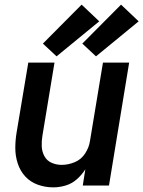

<svg xmlns="http://www.w3.org/2000/svg" viewBox="-20 -800 618 828"><path d="M210 8Q236 8 263 0Q290 -8 311.5 -27Q333 -46 348 -70L337 0H450L537 -530H424L368 -192Q364 -164 347 -138Q330 -112 302 -100.5Q274 -89 246 -89Q223 -89 202.5 -98Q182 -107 171.5 -126.5Q161 -146 160 -169Q159 -192 163 -215L215 -530H102L52 -231Q46 -196 46 -161.5Q46 -127 56.5 -95Q67 -63 89 -39Q111 -15 143 -3.5Q175 8 210 8ZM394 -557 578 -708 502 -780 335 -612ZM224 -557 408 -708 332 -780 165 -612Z"/></svg>

Font: Iosevka Sparkle SmBdObl
Style: Regular
Weight: 600
Italic angle: -9°
Designer: Belleve Invis
Foundry: Belleve Invis
Version: Version 4.5.0; ttfautohint (v1.8.3)